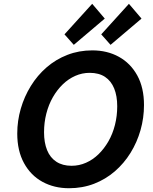

<svg xmlns="http://www.w3.org/2000/svg" viewBox="-20 -973 805 1007"><path d="M341.8 14.2Q264 14.2 202.5 -19.5Q141 -53.2 105.8 -117.8Q70.5 -182.2 70.5 -272.8Q70.5 -339.2 89 -403Q107.5 -466.8 141.8 -522.2Q176 -577.8 224.5 -619.8Q273 -661.8 333.5 -685.2Q394 -708.8 464 -708.8Q542.5 -708.8 603.6 -675Q664.8 -641.2 700 -577.2Q735.2 -513.2 735.2 -422Q735.2 -354.5 717.1 -290.8Q699 -227 664.8 -171.6Q630.5 -116.2 582.4 -74.5Q534.2 -32.8 473.4 -9.2Q412.5 14.2 341.8 14.2ZM355.5 -103.5Q395 -103.5 431 -119.4Q467 -135.2 496.6 -164Q526.2 -192.8 548.5 -231.5Q570.8 -270.2 582.8 -317.4Q594.8 -364.5 594.8 -415.8Q594.8 -469.8 578.8 -509.1Q562.8 -548.5 530.8 -569.8Q498.8 -591 450.2 -591Q410.8 -591 374.8 -575.1Q338.8 -559.2 309.1 -530.5Q279.5 -501.8 257.2 -463Q235 -424.2 223 -377.2Q211 -330.2 211 -279Q211 -225 227 -185.5Q243 -146 275.5 -124.8Q308 -103.5 355.5 -103.5ZM559.8 -737.8 511 -792.8 656.2 -953 722.2 -875.5ZM367 -737.8 318.2 -792.8 463.5 -953 529.5 -875.5Z"/></svg>

Font: Ubuntu Sans
Style: Italic
Weight: 400
Italic angle: -13.5°
Designer: Dalton Maag Ltd
Foundry: Dalton Maag Ltd
Version: Version 1.006